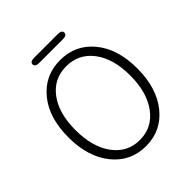

<svg xmlns="http://www.w3.org/2000/svg" viewBox="-233 -1022 1191 1191"><g transform="rotate(-45 363.0 -426.5)"><path d="M362.5 13Q228 13 144 -91Q60 -195 60 -366.5Q60 -538 144 -640Q228 -742 362.5 -742Q497 -742 581 -640Q665 -538 665 -366.5Q665 -195 581 -91Q497 13 362.5 13ZM188.5 -130Q254 -41 362.5 -41Q471 -41 537 -130Q603 -219 603 -367Q603 -515 537 -601.5Q471 -688 362 -688Q253 -688 188 -601.5Q123 -515 123 -367Q123 -219 188.5 -130ZM259 -821Q223 -821 223 -844Q223 -866 259 -866H466Q502 -866 502 -844Q502 -821 466 -821Z"/></g></svg>

Font: Resource Han Rounded JP Light
Style: Regular
Weight: 300
Designer: Cyano Hao (round all glyphs); Ryoko NISHIZUKA 西塚涼子 (kana, bopomofo & ideographs); Paul D. Hunt (Latin, Greek & Cyrillic)
Foundry: Cyano Hao
Version: 0.990